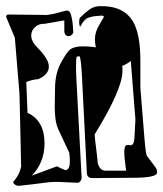

<svg xmlns="http://www.w3.org/2000/svg" viewBox="-31 -590 528 621"><path d="M29 11Q22 11 16 6Q10 1 13 -3Q27 -20 32 -33.5Q37 -47 38 -54Q37 -51 37 -67Q37 -83 36 -117L32 -287L17 -468L-9 -530Q-11 -534 -11 -536Q-11 -543 -3 -543Q59 -542 89 -542Q119 -542 115 -541Q137 -543 159.5 -549.5Q182 -556 186 -556Q195 -556 199 -541Q203 -526 204.5 -509Q206 -492 206 -484Q200 -473 191 -473Q177 -473 177 -492V-524L113 -513Q96 -514 83 -503Q70 -492 70 -475Q70 -456 90 -436Q127 -399 127 -375Q127 -349 93 -334Q75 -333 54 -325L58 -225Q113 -200 113 -126Q113 -65 72 -22L153 -52Q177 -40 181 -40Q195 -40 195 -70Q195 -75 194.5 -81.5Q194 -88 193 -96L157 -173Q151 -187 148.5 -205Q146 -223 146 -245Q146 -257 146.5 -271.5Q147 -286 147 -304Q147 -327 152 -349.5Q157 -372 170 -394Q178 -408 185 -418Q192 -428 199 -432Q207 -437 221 -439Q226 -440 231 -440Q236 -440 240 -440Q251 -440 260.5 -439Q270 -438 279 -437Q276 -451 276 -463Q276 -487 291 -511L305 -535Q305 -541 291 -539Q270 -538 255.5 -533Q241 -528 230 -506L229 -504Q226 -504 225 -517Q225 -530 228 -533Q244 -549 258 -559Q272 -569 289 -570Q369 -573 400 -519Q423 -478 423 -394V-306L436 -145Q438 -120 440 -105Q442 -90 444 -86L471 -50Q475 -45 476 -40.5Q477 -36 477 -32Q477 -15 399 -15L267 -14Q252 -14 250 -29L234 -345Q231 -398 227 -407Q226 -408 222 -408Q221 -407 219.5 -407Q218 -407 217 -406Q215 -403 215 -381Q215 -373 215 -361.5Q215 -350 216 -336L233 -15Q233 -9 228.5 -3.5Q224 2 218 1Q181 -1 159.5 -1.5Q138 -2 133 -1Q128 -1 102.5 2.5Q77 6 30 11ZM307 -38H377Q371 -79 371 -98Q371 -121 381 -121H386Q389 -120 391 -120Q403 -120 404 -147L407 -204L392 -393Q379 -382 364 -377Q365 -373 365 -369Q365 -365 365 -360Q365 -301 275 -155Q277 -132 280 -109.5Q283 -87 285 -64Q290 -41 307 -38Z"/></svg>

Font: Moo Lah Lah
Style: Regular
Weight: 400
Designer: Robert E. Leuschke
Foundry: Robert E. Leuschke
Version: Version 1.010; ttfautohint (v1.8.3)